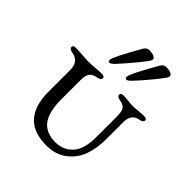

<svg xmlns="http://www.w3.org/2000/svg" viewBox="-198 -848 996 996"><g transform="rotate(45 300.0 -350.0)"><path d="M257 -543Q237 -521 227 -521Q218 -521 218 -534Q218 -555 299 -696Q310 -714 326 -714Q375 -714 375 -691Q375 -682 331.5 -629Q288 -576 257 -543ZM381 -543Q361 -521 351 -521Q342 -521 342 -534Q342 -555 423 -696Q434 -714 450 -714Q499 -714 499 -691Q499 -682 455.5 -629Q412 -576 381 -543ZM496 -354V-231Q496 -165 478 -112Q460 -59 414 -22.5Q368 14 299 14Q110 14 110 -192V-352Q110 -413 54 -422Q30 -426 30 -441Q30 -453 50 -453Q70 -453 100.5 -450.5Q131 -448 149 -448Q166 -448 193 -450.5Q220 -453 240 -453Q260 -453 260 -441Q260 -426 236 -422Q206 -417 195.5 -400.5Q185 -384 185 -352V-209Q185 -118 218 -74.5Q251 -31 320 -31Q378 -31 415 -71.5Q452 -112 452 -199V-352Q452 -386 443 -401.5Q434 -417 404 -422Q380 -426 380 -441Q380 -453 400 -453Q420 -453 437 -450.5Q454 -448 472 -448Q489 -448 509.5 -450.5Q530 -453 550 -453Q570 -453 570 -441Q570 -426 546 -422Q496 -414 496 -354Z"/></g></svg>

Font: EB Garamond SC 12
Style: Regular
Weight: 400
Version: Version 0.016 ; ttfautohint (v0.97) -l 8 -r 50 -G 200 -x 0 -